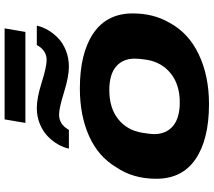

<svg xmlns="http://www.w3.org/2000/svg" viewBox="-66 -836 914 821"><g transform="rotate(-90 390.5 -425.0)"><path d="M275.9 -772.9 291 -861.8H680.2L665 -772.9ZM166 -586.9Q170.9 -610.4 184.3 -633.8Q197.8 -657.2 219 -677.7Q240.2 -698.2 271.7 -711.2Q303.2 -724.1 339.8 -724.1Q382.8 -724.1 449.2 -703.1Q515.6 -682.1 544.9 -682.1Q566.9 -682.1 583.3 -693.8Q599.6 -705.6 608.9 -724.1H691.9Q686.5 -700.2 673.1 -676.8Q659.7 -653.3 638.4 -632.8Q617.2 -612.3 585.2 -599.6Q553.2 -586.9 516.1 -586.9Q473.6 -586.9 406.5 -607.9Q339.4 -628.9 311 -628.9Q269.5 -628.9 246.1 -586.9ZM356.9 12.2Q205.6 12.2 121.3 -45.2Q37.1 -102.5 37.1 -212.9Q37.1 -312.5 85.9 -383.8Q131.3 -460.9 219.5 -500.5Q307.6 -540 422.9 -540Q574.2 -540 659.2 -482.2Q744.1 -424.3 744.1 -314Q744.1 -225.6 705.1 -158.2Q661.1 -75.2 568.8 -31.5Q476.6 12.2 356.9 12.2ZM363.8 -112.8Q439 -112.8 487.1 -151.1Q535.2 -189.5 545.9 -253.9Q550.8 -284.7 550.8 -305.2Q550.8 -356.4 516.8 -385.3Q482.9 -414.1 416 -414.1Q339.8 -414.1 292.2 -376.2Q244.6 -338.4 233.9 -273.9Q228 -236.8 228 -223.1Q228 -171.4 262.2 -142.1Q296.4 -112.8 363.8 -112.8Z"/></g></svg>

Font: Archivo Expanded ExtraBold
Style: Italic
Weight: 800
Width: 7
Italic angle: -10°
Designer: Hector Gatti
Foundry: Omnibus-Type
Version: Version 2.001